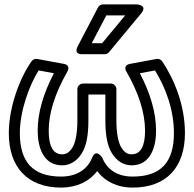

<svg xmlns="http://www.w3.org/2000/svg" viewBox="-20 -811 878 871"><path d="M577 -61C664.2 -61 688 -146 688 -218C688 -299.4 662.3 -387.6 614.5 -478.7L683.1 -491.4C730.4 -415.6 769 -314.4 769 -207C769 -74.8 709.5 -10 582 -10C509.6 -10 464.8 -43.8 444.2 -95.3C444.2 -95.3 415.8 -140.4 397.8 -95.3C377.4 -44.4 329.8 -10 257 -10C129.7 -10 70 -76 70 -207C70 -307.1 113.2 -425.9 155.5 -491.5L224.5 -478.7C175.8 -385 151 -299.1 151 -218C151 -145.9 174.8 -61 262 -61C299.1 -61 329.8 -81.6 350.6 -114.7C372.7 -149.6 381 -199.7 381 -265V-382H458V-265C458 -199.7 466.3 -149.6 488.4 -114.7C509.2 -81.6 539.9 -61 577 -61ZM577 -111C559.4 -111 545.1 -118.4 530.6 -141.3C517.4 -162.4 508 -203.6 508 -265V-407C508 -417.7 498.1 -432 483 -432H356C345.3 -432 331 -422.1 331 -407V-265C331 -203.6 321.6 -162.4 308.4 -141.3C293.9 -118.4 279.6 -111 262 -111C220.9 -111 201 -147.7 201 -218C201 -296.2 228.1 -385.1 284.7 -484.6C303.9 -518.3 267.5 -521.6 267.5 -521.6L148.5 -543.6C139.2 -545.3 129.3 -541.4 123.7 -533.6C71.3 -460.8 20 -327.5 20 -207C20 -54.5 103.1 40 257 40C327.5 40 385.3 12.3 420.8 -34.9C454.9 11.3 511.2 40 582 40C735.9 40 819 -53.2 819 -207C819 -333.8 771.2 -449.7 715.8 -532.9C710.9 -540.2 700.6 -545.5 690.5 -543.6L571.5 -521.6C533.3 -514.5 554.3 -484.6 554.3 -484.6C610.9 -385.8 638 -296.9 638 -218C638 -147.8 618.1 -111 577 -111ZM443.3 -615H396.3L462.1 -741H547.8ZM455 -565C462.1 -565 469.5 -568.3 474.2 -574L620.2 -750C652 -788.3 601 -791 601 -791H447C438.5 -791 429.2 -785.9 424.8 -777.6L332.8 -601.6C311.7 -561 355 -565 355 -565Z"/></svg>

Font: Fog Sans
Style: Outline
Weight: 700
Foundry: Intel Corporation
Version: Version 1.00